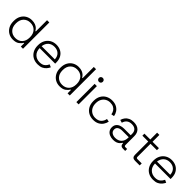

<svg xmlns="http://www.w3.org/2000/svg" viewBox="351 -2149 3613 3613"><g transform="rotate(45 2157.5 -343.0)"><path d="M298 14Q233 14 180 -16.5Q127 -47 95.5 -103.5Q64 -160 64 -237V-249Q64 -326 95 -382.5Q126 -439 179.5 -469.5Q233 -500 298 -500Q352 -500 389 -485.5Q426 -471 449.5 -448.5Q473 -426 486 -401H498V-700H558V0H500V-89H488Q467 -49 422.5 -17.5Q378 14 298 14ZM312 -40Q395 -40 446.5 -93Q498 -146 498 -239V-247Q498 -340 446.5 -393Q395 -446 312 -446Q230 -446 178 -393Q126 -340 126 -247V-239Q126 -146 178 -93Q230 -40 312 -40Z M958 14Q883 14 827.5 -17.5Q772 -49 741 -106Q710 -163 710 -237V-249Q710 -324 741 -380.5Q772 -437 826.5 -468.5Q881 -500 951 -500Q1019 -500 1071.5 -471.5Q1124 -443 1154 -389.5Q1184 -336 1184 -262V-230H770Q773 -139 825.5 -89.5Q878 -40 958 -40Q1026 -40 1063.5 -71Q1101 -102 1121 -147L1175 -123Q1160 -90 1133.5 -58.5Q1107 -27 1065 -6.5Q1023 14 958 14ZM771 -282H1123Q1119 -361 1072 -403.5Q1025 -446 951 -446Q878 -446 830 -403.5Q782 -361 771 -282Z M1542 14Q1477 14 1424 -16.5Q1371 -47 1339.5 -103.5Q1308 -160 1308 -237V-249Q1308 -326 1339 -382.5Q1370 -439 1423.5 -469.5Q1477 -500 1542 -500Q1596 -500 1633 -485.5Q1670 -471 1693.5 -448.5Q1717 -426 1730 -401H1742V-700H1802V0H1744V-89H1732Q1711 -49 1666.5 -17.5Q1622 14 1542 14ZM1556 -40Q1639 -40 1690.5 -93Q1742 -146 1742 -239V-247Q1742 -340 1690.5 -393Q1639 -446 1556 -446Q1474 -446 1422 -393Q1370 -340 1370 -247V-239Q1370 -146 1422 -93Q1474 -40 1556 -40Z M1978 0V-486H2038V0ZM2008 -570Q1986 -570 1971 -585Q1956 -600 1956 -622Q1956 -645 1971 -659.5Q1986 -674 2008 -674Q2031 -674 2045.5 -659.5Q2060 -645 2060 -622Q2060 -600 2045.5 -585Q2031 -570 2008 -570Z M2436 14Q2365 14 2309.5 -16.5Q2254 -47 2222 -104Q2190 -161 2190 -238V-248Q2190 -326 2222 -382.5Q2254 -439 2309.5 -469.5Q2365 -500 2436 -500Q2506 -500 2554.5 -473.5Q2603 -447 2630.5 -404.5Q2658 -362 2665 -315L2606 -303Q2601 -342 2581 -374.5Q2561 -407 2525 -426.5Q2489 -446 2436 -446Q2383 -446 2341 -421.5Q2299 -397 2274.5 -352.5Q2250 -308 2250 -247V-239Q2250 -178 2274.5 -133.5Q2299 -89 2341 -64.5Q2383 -40 2436 -40Q2516 -40 2558 -81.5Q2600 -123 2610 -183L2669 -171Q2660 -124 2631.5 -81.5Q2603 -39 2554.5 -12.5Q2506 14 2436 14Z M2966 14Q2915 14 2873.5 -3.5Q2832 -21 2808 -55Q2784 -89 2784 -137Q2784 -186 2808 -218Q2832 -250 2873 -266Q2914 -282 2964 -282H3142V-321Q3142 -380 3108 -413Q3074 -446 3009 -446Q2945 -446 2907.5 -414.5Q2870 -383 2857 -330L2799 -347Q2811 -390 2837 -424.5Q2863 -459 2906 -479.5Q2949 -500 3009 -500Q3101 -500 3151.5 -452Q3202 -404 3202 -318V-82Q3202 -52 3230 -52H3277V0H3213Q3182 0 3164 -18.5Q3146 -37 3146 -69V-76H3136Q3123 -54 3102.5 -33Q3082 -12 3049 1Q3016 14 2966 14ZM2970 -40Q3047 -40 3094.5 -86.5Q3142 -133 3142 -218V-230H2965Q2913 -230 2878.5 -207.5Q2844 -185 2844 -138Q2844 -91 2879.5 -65.5Q2915 -40 2970 -40Z M3537 0Q3498 0 3478.5 -20Q3459 -40 3459 -76V-432H3303V-486H3459V-668H3519V-486H3689V-432H3519V-84Q3519 -54 3549 -54H3663V0Z M4029 14Q3954 14 3898.5 -17.5Q3843 -49 3812 -106Q3781 -163 3781 -237V-249Q3781 -324 3812 -380.5Q3843 -437 3897.5 -468.5Q3952 -500 4022 -500Q4090 -500 4142.5 -471.5Q4195 -443 4225 -389.5Q4255 -336 4255 -262V-230H3841Q3844 -139 3896.5 -89.5Q3949 -40 4029 -40Q4097 -40 4134.5 -71Q4172 -102 4192 -147L4246 -123Q4231 -90 4204.5 -58.5Q4178 -27 4136 -6.5Q4094 14 4029 14ZM3842 -282H4194Q4190 -361 4143 -403.5Q4096 -446 4022 -446Q3949 -446 3901 -403.5Q3853 -361 3842 -282Z"/></g></svg>

Font: Space Grotesk Light Light
Style: Regular
Weight: 300
Version: Version 2.000